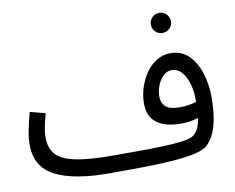

<svg xmlns="http://www.w3.org/2000/svg" viewBox="-79 -806 1140 930"><g transform="rotate(-10 491.5 -341.0)"><path d="M390 21 416 -61Q477 -61 540.5 -61Q604 -61 660 -63Q716 -65 756.5 -70Q797 -75 813 -85Q847 -107 856 -169Q836 -162 813.5 -159Q791 -156 769 -156Q693 -156 651.5 -187.5Q610 -219 610 -283Q610 -321 622 -359.5Q634 -398 656 -430Q678 -462 709 -481.5Q740 -501 778 -501Q832 -501 867.5 -466Q903 -431 920.5 -374.5Q938 -318 938 -255Q938 -180 923.5 -122.5Q909 -65 874 -30Q855 -11 807.5 -0.5Q760 10 693 14.5Q626 19 548 20Q470 21 390 21ZM689 -303Q689 -272 709 -253.5Q729 -235 778 -235Q821 -235 860 -247Q860 -253 860 -261Q860 -302 849 -338.5Q838 -375 818 -397Q798 -419 770 -419Q746 -419 728 -401.5Q710 -384 699.5 -357Q689 -330 689 -303ZM390 21Q212 21 121 -26Q30 -73 30 -182Q30 -219 39 -260.5Q48 -302 58 -339L133 -320Q127 -298 119.5 -264.5Q112 -231 112 -205Q112 -153 138.5 -121.5Q165 -90 231 -75.5Q297 -61 416 -61L436 -11ZM759 -604Q738 -604 723.5 -618.5Q709 -633 709 -653Q709 -673 723.5 -688Q738 -703 759 -703Q779 -703 793.5 -688Q808 -673 808 -653Q808 -633 793.5 -618.5Q779 -604 759 -604Z"/></g></svg>

Font: Noto IKEA Arabic
Style: Regular
Weight: 400
Designer: Monotype Design Team
Foundry: Monotype Imaging Inc.
Version: Version 1.200